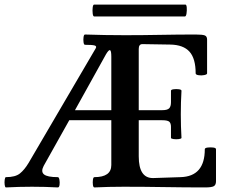

<svg xmlns="http://www.w3.org/2000/svg" viewBox="-22 -817 995 840"><path d="M4 3Q0 3 -1.5 -8Q-3 -19 -1.5 -30.5Q0 -42 4 -42Q45 -42 65 -58Q85 -74 103 -104L397 -606Q402 -615 392 -618Q382 -621 350 -621Q345 -621 343.5 -632Q342 -643 343.5 -654.5Q345 -666 350 -666Q437 -663 525 -663Q602 -663 679.5 -664.5Q757 -666 834 -666Q864 -666 874 -662Q884 -658 884 -644V-496Q884 -491 871.5 -488.5Q859 -486 846.5 -488Q834 -490 834 -496Q834 -561 807 -591Q780 -621 723 -622L601 -624Q585 -624 585 -603V-335H688Q710 -335 718 -343Q726 -351 726 -370V-420Q726 -425 737.5 -426.5Q749 -428 760.5 -426.5Q772 -425 772 -420Q769 -369 769 -317Q769 -265 772 -214Q772 -210 760.5 -208.5Q749 -207 737.5 -208.5Q726 -210 726 -214V-262Q726 -278 718.5 -284.5Q711 -291 688 -291H585V-133Q585 -37 648 -38L768 -42Q874 -45 874 -164Q874 -170 886.5 -171.5Q899 -173 911 -171.5Q923 -170 923 -164V-24Q923 -8 913.5 -2.5Q904 3 875 3Q786 3 697 1.5Q608 0 519 0Q454 0 391 3Q386 3 384.5 -8Q383 -19 384.5 -30.5Q386 -42 391 -42Q465 -42 465 -95V-291H281L169 -91Q156 -66 170.5 -54Q185 -42 231 -42Q236 -42 238 -30.5Q240 -19 238.5 -8Q237 3 231 3Q176 0 118 0Q61 0 4 3ZM306 -335H465V-569Q465 -595 459.5 -597.5Q454 -600 442 -580ZM390 -745Q385 -745 383.5 -758Q382 -771 383.5 -784Q385 -797 390 -797H789Q794 -797 795 -784Q796 -771 794 -758Q792 -745 787 -745Z"/></svg>

Font: Junicode
Style: Bold
Weight: 700
Designer: Peter S. Baker
Version: Version 2.100; ttfautohint (v1.8.4)